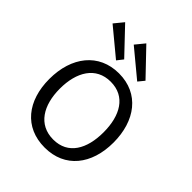

<svg xmlns="http://www.w3.org/2000/svg" viewBox="-209 -853 981 981"><g transform="rotate(45 282.0 -362.0)"><path d="M120 -734 79 -684 225 -563 251 -596ZM273 -734 232 -684 378 -563 405 -596ZM282 10C428 10 513 -99 513 -257C513 -414 429 -527 283 -527C138 -527 51 -415 51 -255C51 -98 135 10 282 10ZM284 -50C176 -50 124 -139 124 -258C124 -378 176 -467 283 -467C390 -467 440 -379 440 -258C440 -138 391 -50 284 -50Z"/></g></svg>

Font: United Sans Light
Style: Regular
Weight: 300
Designer: Pablo Impallari, Rodrigo Fuenzalida (Modified by Dan O. Williams)
Version: Version 1.000;PS 001.000;hotconv 1.0.88;makeotf.lib2.5.64775